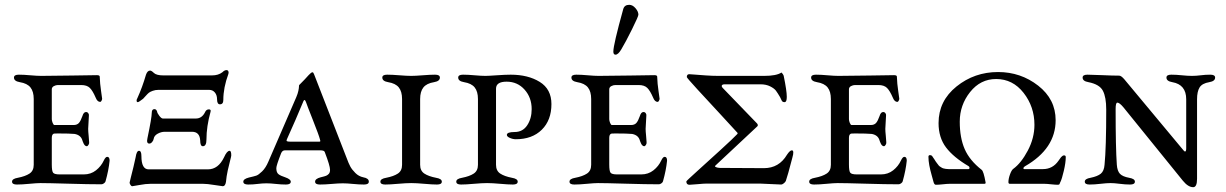

<svg xmlns="http://www.w3.org/2000/svg" viewBox="-20 -763 5089 797"><path d="M151 -448Q200 -448 282 -449.5Q364 -451 382 -451Q394 -451 394 -445Q395 -415 399.5 -385.5Q404 -356 404 -353Q404 -350 401.5 -345Q399 -340 396 -340Q384 -340 377 -358Q365 -386 353 -398Q341 -410 317 -410H220Q212 -410 203.5 -405.5Q195 -401 195 -392V-268Q195 -262 198.5 -253Q202 -244 206 -244H285Q300 -244 307.5 -252.5Q315 -261 322 -281Q327 -298 337 -298Q343 -298 346.5 -293Q350 -288 349 -283Q346 -235 346 -228Q346 -218 348 -199Q350 -180 350 -173Q351 -168 347.5 -162Q344 -156 340 -156Q336 -156 332.5 -159.5Q329 -163 327.5 -166.5Q326 -170 324 -174.5Q322 -179 322 -180Q316 -202 290 -207Q270 -209 220 -209Q208 -209 204.5 -208.5Q201 -208 198 -204Q195 -200 195 -191V-80Q195 -53 200.5 -46Q206 -39 228 -39H328Q357 -39 378.5 -56Q400 -73 411 -97Q418 -112 425 -112Q435 -112 435 -96Q431 -56 418 -10Q417 -6 411.5 -2Q406 2 401 2Q348 2 263.5 -0.5Q179 -3 148 -3Q133 -3 102 0Q71 3 50 3Q30 3 30 -9Q30 -21 54 -25Q85 -31 102.5 -42.5Q120 -54 120 -79V-352Q120 -383 106.5 -400Q93 -417 62 -422Q38 -426 38 -441Q38 -453 58 -453Q78 -453 106 -450.5Q134 -448 151 -448Z M638 -390Q625 -390 614 -386Q603 -382 598 -378Q593 -374 585 -365Q577 -356 574 -353Q556 -339 552 -339Q547 -339 547 -346Q547 -350 550 -355Q571 -401 586 -453Q592 -470 603 -470Q609 -470 619 -460Q630 -450 658 -450H860Q886 -450 903 -463Q912 -472 920 -472Q926 -472 928 -467Q930 -462 928 -456Q907 -399 907 -348Q907 -330 893 -330Q881 -330 881 -351Q881 -368 872 -379Q863 -390 848 -390ZM597 -60H843Q886 -60 910 -110Q922 -137 933 -137Q940 -137 940 -118Q940 -114 935.5 -97.5Q931 -81 925.5 -56Q920 -31 918 -8Q915 10 905 10Q901 10 870.5 5Q840 0 823 0H605Q585 0 558.5 5Q532 10 529 10Q525 10 521.5 4.5Q518 -1 518 -5Q518 -7 523 -26Q528 -45 534 -70Q540 -95 543 -110Q547 -137 557 -137Q567 -137 567 -115Q567 -60 597 -60ZM664 -216Q649 -216 634.5 -208Q620 -200 618 -187Q617 -180 611.5 -173.5Q606 -167 600 -167Q587 -167 592 -189Q610 -275 610 -295Q610 -310 621 -310Q629 -310 632 -300Q633 -293 641.5 -282Q650 -271 656 -271H793Q818 -271 831 -297Q836 -309 847 -309Q857 -309 854 -299Q837 -238 837 -184Q837 -156 822 -156Q811 -156 811 -180Q809 -216 777 -216Z M1237 -337Q1209 -269 1171 -185Q1168 -179 1171 -177Q1174 -175 1184 -175H1300Q1304 -175 1306 -175Q1308 -175 1309 -176Q1310 -177 1309.5 -179Q1309 -181 1308 -185Q1304 -201 1278.5 -265.5Q1253 -330 1251 -337Q1248 -345 1246 -347Q1244 -349 1242 -347Q1240 -345 1237 -337ZM1488 -27Q1511 -23 1511 -9Q1511 3 1491 3Q1471 3 1445.5 0.5Q1420 -2 1403 -2Q1386 -2 1357 0.5Q1328 3 1308 3Q1288 3 1288 -9Q1288 -21 1311 -27Q1328 -31 1334 -33.5Q1340 -36 1345 -41.5Q1350 -47 1350 -58Q1350 -75 1328 -132Q1326 -139 1309 -139H1163Q1152 -139 1147 -127Q1127 -76 1127 -65Q1127 -47 1136 -40Q1145 -33 1164 -27Q1187 -19 1187 -9Q1187 3 1167 3Q1147 3 1125 0.5Q1103 -2 1086 -2Q1069 -2 1049.5 0.5Q1030 3 1010 3Q990 3 990 -9Q990 -20 1013 -26Q1035 -31 1044 -34Q1053 -37 1068 -51.5Q1083 -66 1094 -92L1210 -360Q1216 -374 1218.5 -386Q1221 -398 1221 -403.5Q1221 -409 1222 -410Q1249 -437 1261 -451Q1272 -463 1277 -463Q1281 -463 1284 -454L1419 -107Q1427 -85 1434 -72Q1441 -59 1455 -45Q1469 -31 1488 -27Z M1579 3Q1559 3 1559 -9Q1559 -21 1583 -25Q1614 -31 1631.5 -42.5Q1649 -54 1649 -79V-352Q1649 -383 1635.5 -400Q1622 -417 1591 -422Q1567 -426 1567 -441Q1567 -453 1587 -453Q1607 -453 1638 -450.5Q1669 -448 1687 -448Q1704 -448 1735 -450.5Q1766 -453 1786 -453Q1806 -453 1806 -441Q1806 -426 1782 -422Q1751 -417 1737.5 -400Q1724 -383 1724 -352V-79Q1724 -54 1741.5 -42.5Q1759 -31 1790 -25Q1814 -21 1814 -9Q1814 3 1794 3Q1775 3 1741.5 0Q1708 -3 1687 -3Q1666 -3 1632 0Q1598 3 1579 3Z M2039 -79Q2039 -54 2056.5 -42.5Q2074 -31 2105 -25Q2129 -21 2129 -9Q2129 3 2109 3Q2090 3 2056.5 0Q2023 -3 2002 -3Q1981 -3 1947 0Q1913 3 1894 3Q1874 3 1874 -9Q1874 -21 1898 -25Q1929 -31 1946.5 -42.5Q1964 -54 1964 -79V-352Q1964 -383 1950.5 -400Q1937 -417 1906 -422Q1882 -426 1882 -441Q1882 -453 1902 -453Q1922 -453 1950 -450.5Q1978 -448 1995 -448Q2007 -448 2042.5 -450.5Q2078 -453 2100 -453Q2172 -453 2220.5 -423Q2269 -393 2269 -331Q2269 -264 2229 -224.5Q2189 -185 2121 -185Q2109 -185 2096.5 -190.5Q2084 -196 2084 -203Q2084 -215 2116 -215Q2150 -215 2168.5 -243Q2187 -271 2187 -310Q2187 -358 2157.5 -391Q2128 -424 2083 -424Q2039 -424 2039 -395Z M2559 -558Q2546 -536 2535 -536Q2526 -536 2526 -549Q2526 -577 2567 -725Q2572 -743 2592 -743Q2606 -743 2618 -729Q2630 -715 2630 -702Q2630 -695 2603.5 -641.5Q2577 -588 2559 -558ZM2465 -448Q2514 -448 2596 -449.5Q2678 -451 2696 -451Q2708 -451 2708 -445Q2709 -415 2713.5 -385.5Q2718 -356 2718 -353Q2718 -350 2715.5 -345Q2713 -340 2710 -340Q2698 -340 2691 -358Q2679 -386 2667 -398Q2655 -410 2631 -410H2534Q2526 -410 2517.5 -405.5Q2509 -401 2509 -392V-268Q2509 -262 2512.5 -253Q2516 -244 2520 -244H2599Q2614 -244 2621.5 -252.5Q2629 -261 2636 -281Q2641 -298 2651 -298Q2657 -298 2660.5 -293Q2664 -288 2663 -283Q2660 -235 2660 -228Q2660 -218 2662 -199Q2664 -180 2664 -173Q2665 -168 2661.5 -162Q2658 -156 2654 -156Q2650 -156 2646.5 -159.5Q2643 -163 2641.5 -166.5Q2640 -170 2638 -174.5Q2636 -179 2636 -180Q2630 -202 2604 -207Q2584 -209 2534 -209Q2522 -209 2518.5 -208.5Q2515 -208 2512 -204Q2509 -200 2509 -191V-80Q2509 -53 2514.5 -46Q2520 -39 2542 -39H2642Q2671 -39 2692.5 -56Q2714 -73 2725 -97Q2732 -112 2739 -112Q2749 -112 2749 -96Q2745 -56 2732 -10Q2731 -6 2725.5 -2Q2720 2 2715 2Q2662 2 2577.5 -0.5Q2493 -3 2462 -3Q2447 -3 2416 0Q2385 3 2364 3Q2344 3 2344 -9Q2344 -21 2368 -25Q2399 -31 2416.5 -42.5Q2434 -54 2434 -79V-352Q2434 -383 2420.5 -400Q2407 -417 2376 -422Q2352 -426 2352 -441Q2352 -453 2372 -453Q2392 -453 2420 -450.5Q2448 -448 2465 -448Z M2831 -443Q2831 -455 2841 -455Q2843 -455 2862 -453.5Q2881 -452 2909 -450Q2937 -448 2962 -448H3152Q3203 -448 3224 -462Q3231 -455 3233 -449Q3246 -386 3246 -361Q3246 -339 3237 -339Q3232 -339 3229.5 -340.5Q3227 -342 3226 -343.5Q3225 -345 3222.5 -350.5Q3220 -356 3218 -360Q3208 -377 3201 -386.5Q3194 -396 3177 -404.5Q3160 -413 3137 -413H2988Q2979 -413 2976.5 -408.5Q2974 -404 2981 -397L3123 -250Q3129 -242 3122 -237L2950 -76Q2943 -71 2959 -67L2968 -66L3151 -65Q3214 -65 3247 -121Q3259 -139 3267 -139Q3278 -139 3269 -108Q3249 -31 3242 -12Q3240 -7 3233.5 -2Q3227 3 3223 3Q3213 3 3178 1Q3143 -1 3134 -1H2915Q2902 -1 2876 1.5Q2850 4 2842 4Q2829 4 2829 -10Q2829 -12 2874 -52.5Q2919 -93 2972 -141.5Q3025 -190 3040 -206Q3044 -210 3040 -213Q3025 -230 2971.5 -287.5Q2918 -345 2874.5 -392.5Q2831 -440 2831 -443ZM3224 -462Z M3460 -448Q3509 -448 3591 -449.5Q3673 -451 3691 -451Q3703 -451 3703 -445Q3704 -415 3708.5 -385.5Q3713 -356 3713 -353Q3713 -350 3710.5 -345Q3708 -340 3705 -340Q3693 -340 3686 -358Q3674 -386 3662 -398Q3650 -410 3626 -410H3529Q3521 -410 3512.5 -405.5Q3504 -401 3504 -392V-268Q3504 -262 3507.5 -253Q3511 -244 3515 -244H3594Q3609 -244 3616.5 -252.5Q3624 -261 3631 -281Q3636 -298 3646 -298Q3652 -298 3655.5 -293Q3659 -288 3658 -283Q3655 -235 3655 -228Q3655 -218 3657 -199Q3659 -180 3659 -173Q3660 -168 3656.5 -162Q3653 -156 3649 -156Q3645 -156 3641.5 -159.5Q3638 -163 3636.5 -166.5Q3635 -170 3633 -174.5Q3631 -179 3631 -180Q3625 -202 3599 -207Q3579 -209 3529 -209Q3517 -209 3513.5 -208.5Q3510 -208 3507 -204Q3504 -200 3504 -191V-80Q3504 -53 3509.5 -46Q3515 -39 3537 -39H3637Q3666 -39 3687.5 -56Q3709 -73 3720 -97Q3727 -112 3734 -112Q3744 -112 3744 -96Q3740 -56 3727 -10Q3726 -6 3720.5 -2Q3715 2 3710 2Q3657 2 3572.5 -0.5Q3488 -3 3457 -3Q3442 -3 3411 0Q3380 3 3359 3Q3339 3 3339 -9Q3339 -21 3363 -25Q3394 -31 3411.5 -42.5Q3429 -54 3429 -79V-352Q3429 -383 3415.5 -400Q3402 -417 3371 -422Q3347 -426 3347 -441Q3347 -453 3367 -453Q3387 -453 3415 -450.5Q3443 -448 3460 -448Z M4001 -73Q3938 -110 3907 -151Q3876 -192 3876 -252Q3876 -344 3950.5 -404Q4025 -464 4123 -464Q4217 -464 4289.5 -407.5Q4362 -351 4362 -264Q4362 -146 4235 -73Q4226 -67 4229 -62Q4230 -61 4232 -61H4309Q4350 -61 4374 -96Q4376 -98 4379 -103Q4382 -108 4384.5 -110.5Q4387 -113 4390 -115.5Q4393 -118 4397 -118Q4404 -118 4404 -111Q4404 -88 4396 -54Q4388 -20 4382 -8Q4381 -7 4380 -4Q4379 -1 4378.5 0.5Q4378 2 4376 3Q4374 4 4372 4Q4361 4 4343 2Q4325 0 4315 0H4172Q4166 0 4166 -7Q4166 -21 4172.5 -39Q4179 -57 4186 -62Q4219 -86 4246.5 -138Q4274 -190 4274 -245Q4274 -320 4229 -377.5Q4184 -435 4115 -435Q4050 -435 4007 -381Q3964 -327 3964 -258Q3964 -191 3984.5 -144Q4005 -97 4055 -58Q4063 -52 4071 -7Q4073 0 4066 0H3922Q3912 0 3894 2Q3876 4 3865 4Q3858 4 3855 -8Q3855 -9 3848 -33.5Q3841 -58 3837.5 -77Q3834 -96 3834 -112Q3834 -119 3840 -119Q3845 -119 3847.5 -117Q3850 -115 3853.5 -109Q3857 -103 3859 -101Q3860 -99 3864 -93Q3868 -87 3869.5 -85.5Q3871 -84 3874.5 -79Q3878 -74 3880.5 -72.5Q3883 -71 3887.5 -68Q3892 -65 3896 -64Q3900 -63 3905.5 -62Q3911 -61 3918 -61H4000Q4004 -61 4004.5 -65.5Q4005 -70 4001 -73Z M4949 -351V-21Q4949 14 4933 14Q4912 14 4890 -13L4643 -318Q4627 -337 4618 -337Q4611 -337 4611 -310Q4611 -149 4616 -79Q4618 -53 4629 -41.5Q4640 -30 4667 -25Q4691 -21 4691 -9Q4691 3 4671 3Q4651 3 4628 0Q4605 -3 4590 -3Q4574 -3 4548.5 0Q4523 3 4503 3Q4483 3 4483 -9Q4483 -21 4507 -25Q4536 -31 4549.5 -42Q4563 -53 4565 -79Q4572 -149 4572 -308Q4572 -360 4558 -386.5Q4544 -413 4498 -422Q4474 -426 4474 -441Q4474 -453 4494 -453Q4513 -453 4556 -451Q4599 -449 4626 -449Q4634 -449 4647 -434L4886 -147Q4896 -134 4899 -134Q4904 -134 4904 -147V-351Q4904 -412 4846 -422Q4822 -426 4822 -441Q4822 -453 4842 -453Q4862 -453 4886 -450.5Q4910 -448 4928 -448Q4945 -448 4964.5 -450.5Q4984 -453 5004 -453Q5024 -453 5024 -441Q5024 -426 5000 -422Q4970 -417 4959.5 -400Q4949 -383 4949 -351Z"/></svg>

Font: EB Garamond SC 12
Style: Regular
Weight: 400
Version: Version 0.016 ; ttfautohint (v0.97) -l 8 -r 50 -G 200 -x 0 -